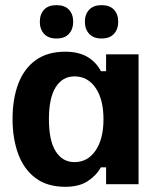

<svg xmlns="http://www.w3.org/2000/svg" viewBox="-20 -709 615 739"><path d="M231.7 10Q161.7 10 116.7 -23.8Q71.7 -57.5 50 -116.7Q28.3 -175.8 28.3 -250.8Q28.3 -328.3 50.4 -386.7Q72.5 -445 117.5 -477.5Q162.5 -510 230.8 -510Q283.3 -510 317.1 -489.6Q350.8 -469.2 368.3 -435H388.3V-500H513.3V0H388.3V-65H368.3Q350.8 -33.3 317.5 -11.7Q284.2 10 231.7 10ZM266.7 -85Q317.5 -85 347.9 -129.6Q378.3 -174.2 378.3 -250Q378.3 -326.7 347.9 -370.8Q317.5 -415 266.7 -415Q220.8 -415 194.6 -373.8Q168.3 -332.5 168.3 -250Q168.3 -167.5 194.6 -126.2Q220.8 -85 266.7 -85ZM197.5 -560.8Q165.8 -560.8 149.6 -578.8Q133.3 -596.7 133.3 -625Q133.3 -654.2 149.6 -671.7Q165.8 -689.2 197.5 -689.2Q229.2 -689.2 245.4 -671.7Q261.7 -654.2 261.7 -625Q261.7 -596.7 245.4 -578.8Q229.2 -560.8 197.5 -560.8ZM370.8 -560.8Q340 -560.8 323.3 -578.8Q306.7 -596.7 306.7 -625Q306.7 -654.2 323.3 -671.7Q340 -689.2 370.8 -689.2Q402.5 -689.2 418.8 -671.7Q435 -654.2 435 -625Q435 -596.7 418.8 -578.8Q402.5 -560.8 370.8 -560.8Z"/></svg>

Font: Familjen Grotesk Variable
Style: Regular
Weight: 400
Designer: Anders Wikstroem, Jonas Baeckman, Matilda Gysing, Kristian Moeller
Foundry: Familjen STHLM AB
Version: Version 2.000